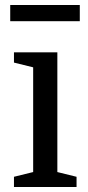

<svg xmlns="http://www.w3.org/2000/svg" viewBox="-20 -750 352 770"><path d="M113 -480 36 -499V-540H210V-60L287 -41V0H36V-41L113 -60ZM21 -665V-730H300V-665Z"/></svg>

Font: Domine
Style: Regular
Weight: 400
Designer: Pablo Impallari, Rodrigo Fuenzalida, Brenda Gallo
Foundry: Pablo Impallari, Rodrigo Fuenzalida, Brenda Gallo
Version: Version 2.000